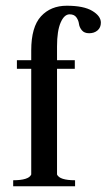

<svg xmlns="http://www.w3.org/2000/svg" viewBox="-20 -650 372 670"><path d="M332 -571Q332 -554 320.5 -544Q309 -534 291 -534Q274 -534 265.5 -544.5Q257 -555 255.5 -567Q254 -579 246.5 -589.5Q239 -600 223 -600Q204 -600 191.5 -571Q179 -542 179 -488V-440H241V-410H179V-41Q188 -21 242 -21V0H26V-21Q80 -21 89 -41V-410H39V-440H89V-474Q89 -556 123 -593Q157 -630 213 -630Q272 -630 302 -612Q332 -594 332 -571Z"/></svg>

Font: Judson
Style: Regular
Weight: 400
Version: Version 20110429